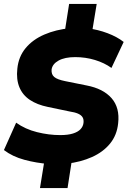

<svg xmlns="http://www.w3.org/2000/svg" viewBox="-22 -840 648 975"><path d="M181 115 205 -33 229 -7Q163 -12 102 -28.5Q41 -45 -2 -78L60 -217Q106 -184 166 -169Q226 -154 284 -154Q323 -154 348.5 -162Q374 -170 387 -184Q400 -198 402 -216Q404 -234 397 -245Q390 -256 374 -263Q358 -270 331 -274L221 -297Q167 -308 130 -332.5Q93 -357 76.5 -397Q60 -437 66 -491Q72 -552 108 -595.5Q144 -639 203 -664.5Q262 -690 335 -697L307 -680L329 -820H469L446 -680L424 -696Q475 -690 524 -671.5Q573 -653 606 -627L544 -495Q508 -521 460 -535.5Q412 -550 360 -550Q307 -550 275.5 -532.5Q244 -515 240 -487Q238 -462 253.5 -449Q269 -436 309 -428L418 -406Q502 -390 544.5 -341.5Q587 -293 578 -214Q572 -154 537 -111Q502 -68 445 -42.5Q388 -17 318 -9L344 -33L321 115Z"/></svg>

Font: Nunito Sans 8pt Black
Style: Italic
Weight: 900
Italic angle: -9°
Version: Version 3.101;gftools[0.9.27]